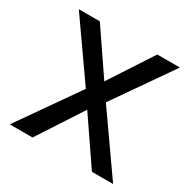

<svg xmlns="http://www.w3.org/2000/svg" viewBox="-149 -800 933 941"><g transform="rotate(30 317.0 -329.0)"><path d="M260 -337 35 -658H154L320 -414L479 -658H607L378 -329L609 0H489L317 -252L153 0H24Z"/></g></svg>

Font: Ysabeau SC Semibold
Style: Regular
Weight: 600
Designer: Christian Thalmann (Catharsis Fonts)
Version: Version 0.003